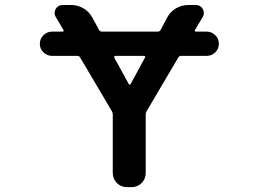

<svg xmlns="http://www.w3.org/2000/svg" viewBox="-20 -775 1040 774"><path d="M492.2 -20.5Q467.8 -20.5 451.2 -37.1Q434.6 -53.7 434.6 -78.1V-313.5Q434.6 -320.3 430.7 -327.1L302.7 -543.9Q298.8 -549.8 292 -549.8H189.5Q169.9 -549.8 155.3 -564Q140.6 -578.1 140.6 -598.6Q140.6 -619.1 155.3 -633.3Q169.9 -647.5 189.5 -647.5H232.4Q235.4 -647.5 236.3 -649.4Q237.3 -651.4 236.3 -653.3L205.1 -706.1Q200.2 -713.9 200.2 -722.7Q200.2 -730.5 204.1 -738.3Q213.9 -754.9 232.4 -754.9H266.6Q293 -754.9 315.9 -741.7Q338.9 -728.5 351.6 -705.1L379.9 -653.3Q383.8 -647.5 391.6 -647.5H615.2Q623 -647.5 627 -653.3L654.3 -705.1Q667 -728.5 689.9 -741.7Q712.9 -754.9 739.3 -754.9H769.5Q788.1 -754.9 797.9 -738.3Q801.8 -730.5 801.8 -722.7Q801.8 -713.9 796.9 -706.1L765.6 -653.3Q764.6 -651.4 765.6 -649.4Q766.6 -647.5 769.5 -647.5H813.5Q833 -647.5 847.7 -633.3Q862.3 -619.1 862.3 -598.6Q862.3 -578.1 847.7 -564Q833 -549.8 813.5 -549.8H710Q703.1 -549.8 699.2 -543.9L571.3 -327.1Q567.4 -320.3 567.4 -313.5V-78.1Q567.4 -53.7 550.8 -37.1Q534.2 -20.5 509.8 -20.5ZM499 -436.5Q501 -433.6 502.9 -433.6Q504.9 -433.6 506.8 -436.5L564.5 -543Q565.4 -543.9 565.4 -545.4Q565.4 -546.9 564.5 -547.9Q563.5 -549.8 561.5 -549.8H444.3Q442.4 -549.8 441.4 -547.9Q440.4 -546.9 440.4 -545.4Q440.4 -543.9 440.4 -543Z"/></svg>

Font: Rounded Mgen+ 2m medium
Style: Regular
Weight: 500
Designer: [Source Han Sans]
Ryoko NISHIZUKA  (kana & ideographs); Paul D. Hunt (Latin, Greek & Cyrillic); Wenlong ZHANG  (bopomofo
Version: Version 1.059.20150602